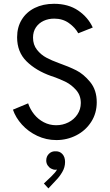

<svg xmlns="http://www.w3.org/2000/svg" viewBox="-20 -748 596 1036"><path d="M49.8 -156.2 131.8 -190.4Q142.6 -158.2 164.1 -131.3Q185.5 -104.5 216.3 -88.4Q247.1 -72.3 283.2 -72.3Q318.4 -72.3 348.9 -87.6Q379.4 -103 397.7 -130.6Q416 -158.2 416 -192.4Q416 -233.4 390.9 -262Q365.7 -290.5 335.4 -305.7Q305.2 -320.8 265.6 -335L255.9 -337.9Q174.3 -366.7 123.3 -417Q72.3 -467.3 72.3 -546.9Q72.3 -601.1 97.2 -641.8Q122.1 -682.6 167.2 -705.1Q212.4 -727.5 271.5 -727.5Q348.6 -727.5 401.9 -691.2Q455.1 -654.8 480.5 -599.6L402.3 -568.4Q385.3 -599.6 351.8 -623.5Q318.4 -647.5 272.5 -647.5Q241.2 -647.5 215.3 -635.5Q189.5 -623.5 173.8 -600.3Q158.2 -577.1 158.2 -544.9Q158.2 -506.8 179.4 -479.7Q200.7 -452.6 230 -437Q259.3 -421.4 295.9 -408.2Q351.1 -388.7 391.1 -368.7Q431.2 -348.6 466.6 -305.4Q502 -262.2 502 -196.3Q502 -136.7 471.9 -90.1Q441.9 -43.5 391.8 -17.8Q341.8 7.8 284.2 7.8Q229.5 7.8 180.9 -15.1Q132.3 -38.1 98.4 -75.7Q64.5 -113.3 49.8 -156.2ZM216.8 242.2 256.8 204.1Q279.8 182.1 287.6 167Q282.7 168 279.3 168Q267.1 168 255.6 161.6Q244.1 155.3 236.8 143.8Q229.5 132.3 229.5 118.2Q229.5 96.2 244.1 81.8Q258.8 67.4 279.3 68.4Q302.2 67.4 316.7 83.3Q331.1 99.1 331.1 126Q331.1 154.8 315.9 180.4Q300.8 206.1 283.2 223.6L241.2 268.6Z"/></svg>

Font: Reddit Sans Strawberry
Style: Regular
Weight: 400
Designer: Stephen Hutchings
Foundry: Reddit
Version: Version 1.013